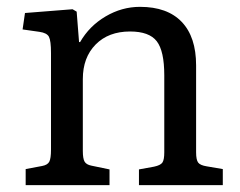

<svg xmlns="http://www.w3.org/2000/svg" viewBox="-20 -541 702 561"><path d="M55 0V-47L103 -56Q119 -59 124 -68.5Q129 -78 129 -104V-386Q129 -422 123 -433.5Q117 -445 95 -448L46 -455L53 -503L192 -514L204 -507L211 -418H214Q241 -465 288.5 -493Q336 -521 389 -521Q469 -521 511 -477Q553 -433 553 -350V-96Q553 -74 559 -66Q565 -58 584 -55L631 -47V0H386V-46L430 -54Q449 -58 454.5 -66Q460 -74 460 -96V-321Q460 -392 438 -420.5Q416 -449 360 -449Q297 -449 259.5 -411Q222 -373 222 -310V-100Q222 -78 227 -69Q232 -60 247 -57L300 -46V0Z"/></svg>

Font: Text Regular
Style: Regular
Weight: 400
Designer: Latin by Veronika Burian and Jose Scaglione. Greek by Irene Vlachou. Cyrillic by Vera Evstafieva.
Foundry: TypeTogether
Version: Version 3.002